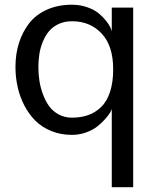

<svg xmlns="http://www.w3.org/2000/svg" viewBox="-20 -554 669 806"><path d="M44.9 -272.9Q44.9 -327.1 59.6 -373.5Q74.2 -419.9 102.5 -456.3Q130.9 -492.7 177 -513.4Q223.1 -534.2 282.2 -534.2Q315.9 -534.2 345.5 -523.9Q375 -513.7 393.3 -498.8Q411.6 -483.9 424.8 -467.3Q438 -450.7 443.6 -438.5Q449.2 -426.3 449.2 -420.9V-522H539.1V231.9H449.2V-97.2Q449.2 -93.8 442.9 -82.5Q436.5 -71.3 422.1 -54.9Q407.7 -38.6 389.2 -23.7Q370.6 -8.8 342 1.7Q313.5 12.2 282.2 12.2Q234.9 12.2 195.3 -3.9Q155.8 -20 128.4 -47.4Q101.1 -74.7 82 -111.6Q63 -148.4 54 -189.2Q44.9 -230 44.9 -272.9ZM141.1 -272.9Q141.1 -244.1 145.3 -216.1Q149.4 -188 159.9 -159.2Q170.4 -130.4 185.8 -108.9Q201.2 -87.4 226.1 -73.7Q251 -60.1 282.2 -60.1Q319.8 -60.1 350.1 -70.8Q380.4 -81.5 404.5 -104.7Q428.7 -127.9 441.9 -168.2Q455.1 -208.5 455.1 -263.2Q455.1 -361.8 406.7 -413.3Q358.4 -464.8 282.2 -464.8Q251 -464.8 226.3 -453.4Q201.7 -441.9 186 -423.3Q170.4 -404.8 159.9 -379.2Q149.4 -353.5 145.3 -327.4Q141.1 -301.3 141.1 -272.9Z"/></svg>

Font: Standard
Style: Regular
Weight: 400
Designer: Bryce Wilner
Version: Version 2.000;PS 2.0;hotconv 16.6.51;makeotf.lib2.5.65220 DE